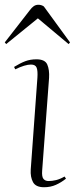

<svg xmlns="http://www.w3.org/2000/svg" viewBox="-35 -772 321 806"><path d="M122 -445Q124 -474 119 -487.5Q114 -501 95 -501Q70 -501 29 -481L24 -491Q50 -507 71 -515Q92 -523 118 -523Q154 -523 163.5 -501Q173 -479 171 -445L142 -56Q140 -30 147.5 -21Q155 -12 169 -12Q184 -12 200.5 -16Q217 -20 236 -31L242 -22Q222 -6 199.5 4Q177 14 150 14Q115 14 103.5 -7.5Q92 -29 94 -60ZM259 -594 253 -587 124 -695 -9 -587 -15 -594 90 -729Q98 -740 106.5 -746Q115 -752 126 -752Q139 -752 149 -745Z"/></svg>

Font: Display Extralight
Style: Italic
Weight: 200
Italic angle: -2°
Designer: Latin by Veronika Burian and Jose Scaglione. Greek by Irene Vlachou. Cyrillic by Vera Evstafieva
Foundry: TypeTogether
Version: Version 3.002